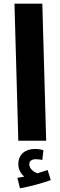

<svg xmlns="http://www.w3.org/2000/svg" viewBox="-20 -768 328 1048"><path d="M80 0H232L211 -748H59ZM257 215 240 160C223 166 204 172 184 178C165 171 140 154 140 128C140 112 152 101 176 101C188 101 200 103 211 105L217 52C205 48 187 45 171 45C122 45 80 71 80 128C80 157 94 181 113 196C103 198 91 200 75 203L89 260C149 249 213 231 257 215Z"/></svg>

Font: Noto Sans Arabic UI ExtraCondensed Extra
Style: Regular
Weight: 800
Width: 3
Designer: Nadine Chahine - Monotype Design Team
Foundry: Monotype Imaging Inc.
Version: Version 1.900